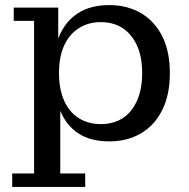

<svg xmlns="http://www.w3.org/2000/svg" viewBox="-20 -545 744 755"><path d="M411 11Q336 11 288 -20.5Q240 -52 216 -112Q192 -172 192 -257L187 -258Q187 -341 212 -401Q237 -461 286.5 -493Q336 -525 410 -525Q480 -525 534 -493.5Q588 -462 618 -402.5Q648 -343 648 -257Q648 -173 618 -112.5Q588 -52 534 -20.5Q480 11 411 11ZM376 -57Q426 -57 462 -80Q498 -103 518.5 -148.5Q539 -194 539 -257Q539 -322 518.5 -366.5Q498 -411 462 -434.5Q426 -458 376 -458Q328 -458 290.5 -434.5Q253 -411 232.5 -366.5Q212 -322 212 -257Q212 -194 232.5 -148.5Q253 -103 290.5 -80Q328 -57 376 -57ZM28 190V137H114V-463H34V-515H209V-342L199 -258L217 -150V137H315V190Z"/></svg>

Font: Montagu Slab 24pt
Style: Regular
Weight: 400
Designer: Florian Karsten
Foundry: Florian Karsten
Version: Version 1.000